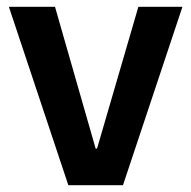

<svg xmlns="http://www.w3.org/2000/svg" viewBox="-20 -542 560 562"><path d="M180 0 6 -522H141L260 -107H264L385 -522H514L340 0Z"/></svg>

Font: Bricolage Grotesque 96pt ExtraBold 96pt SemiBold
Style: Regular
Weight: 600
Version: Version 1.001;gftools[0.9.33.dev8+g029e19f]